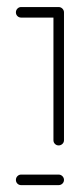

<svg xmlns="http://www.w3.org/2000/svg" viewBox="-20 -539 245 559"><path d="M26.3 -503Q26.3 -509.3 30.7 -513.9Q35.2 -518.5 41.5 -518.5H150.7Q157 -518.5 161.7 -513.9Q166.3 -509.3 166.3 -503Q166.3 -496.7 161.7 -492.2Q157 -487.8 150.7 -487.8H41.5Q35.2 -487.8 30.7 -492.2Q26.3 -496.7 26.3 -503ZM150.7 -517.8Q157 -517.8 161.7 -513.1Q166.3 -508.5 166.3 -502.2V-130.7Q166.3 -124.4 161.7 -120Q157 -115.6 150.7 -115.6Q144.4 -115.6 140 -120Q135.6 -124.4 135.6 -130.7V-502.2Q135.6 -508.5 140 -513.1Q144.4 -517.8 150.7 -517.8ZM26.3 -15.2Q26.3 -21.5 30.7 -26.1Q35.2 -30.7 41.5 -30.7H150.7Q157 -30.7 161.7 -26.1Q166.3 -21.5 166.3 -15.2Q166.3 -8.9 161.7 -4.4Q157 0 150.7 0H41.5Q35.2 0 30.7 -4.4Q26.3 -8.9 26.3 -15.2Z"/></svg>

Font: 26F Galaxy Hebrew Ultra Light
Style: Regular
Weight: 200
Designer: C₂₉H₂₅N₃O₅
Version: Version 1.000